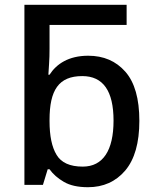

<svg xmlns="http://www.w3.org/2000/svg" viewBox="-20 -780 660 810"><path d="M351.1 9.8C416 9.8 468.3 -13.7 508.3 -60.5C547.9 -107.4 567.9 -177.2 567.9 -270C567.9 -363.3 548.3 -432.6 508.8 -477.5C469.2 -522.5 417 -544.9 352.1 -544.9C269.5 -544.9 218.3 -510.3 189 -464.8H184.1C184.6 -474.1 185.5 -489.3 187 -510.3C188.5 -530.8 189 -552.2 189 -574.2V-674.8H514.2V-759.8H83V0H161.1L181.2 -65.9H189C203.6 -45.4 223.6 -27.8 249.5 -12.7C275.4 2.4 309.1 9.8 351.1 9.8ZM329.1 -77.1C274.9 -77.1 238.3 -93.8 218.8 -126.5C198.7 -159.2 189 -207 189 -269V-273.9C189 -399.4 227.1 -459 327.1 -459C415 -459 459 -396.5 459 -271C459 -145.5 414.6 -77.1 329.1 -77.1Z"/></svg>

Font: Noto Reveo Sans
Style: Regular
Weight: 500
Designer: Monotype Design Team
Foundry: Monotype Imaging Inc.
Version: Version 2.007